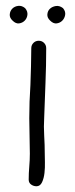

<svg xmlns="http://www.w3.org/2000/svg" viewBox="-20 -659 261 669"><path d="M141 -491Q141 -431 138.5 -370.5Q136 -310 134 -250Q132 -218 134 -186Q136 -154 136 -122Q136 -112 136.5 -93.5Q137 -75 135 -56.5Q133 -38 126.5 -24Q120 -10 107 -10Q97 -10 88.5 -16Q80 -22 80 -33Q80 -56 82 -78.5Q84 -101 84 -124Q84 -155 83 -185.5Q82 -216 82 -247Q82 -276 83 -305Q84 -334 86 -363L88 -427Q89 -459 89 -491Q89 -502 96.5 -509.5Q104 -517 115 -517Q126 -517 133.5 -509.5Q141 -502 141 -491ZM200 -630Q209 -619 207 -607Q205 -595 197 -587Q189 -579 177.5 -577.5Q166 -576 155 -587Q144 -597 145 -609Q146 -621 154 -628.5Q162 -636 174.5 -638Q187 -640 199 -631ZM68 -630Q77 -619 75.5 -607Q74 -595 66 -587Q58 -579 46.5 -577.5Q35 -576 24 -587Q13 -597 14 -609Q15 -621 23 -629Q31 -637 43.5 -638.5Q56 -640 67 -631Z"/></svg>

Font: Wynona
Style: Regular
Weight: 400
Italic angle: -12°
Designer: Kanati
Foundry: Kanati and Michael Everson
Version: Version 2.000